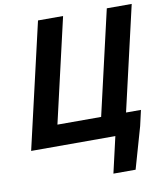

<svg xmlns="http://www.w3.org/2000/svg" viewBox="-100 -821 954 1116"><g transform="rotate(-10 377.0 -263.5)"><path d="M700 -124 679 -32 609 213H478L527 0H30L201 -740H349L207 -124H465L607 -740H754L612 -124Z"/></g></svg>

Font: KaiGen Gothic CN Bold
Style: Bold
Weight: 700
Designer: Ryoko NISHIZUKA  (kana & ideographs); Paul D. Hunt (Latin, Greek & Cyrillic); Wenlong ZHANG  (bopomofo); Sandoll Communi
Foundry: Adobe Systems Incorporated
Version: Version 1.002.20150501